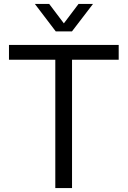

<svg xmlns="http://www.w3.org/2000/svg" viewBox="-20 -958 650 978"><path d="M261.7 0V-665.3H346.9V0ZM25.7 -653.6V-729H584.6V-653.6ZM264 -798.1 157.6 -937.9H230.6L305.3 -839L380 -937.9H453.7L346.6 -798.1Z"/></svg>

Font: Mona Sans ExtraLight
Style: Regular
Weight: 200
Designer: Deni Anggara
Foundry: GitHub
Version: Version 2.000